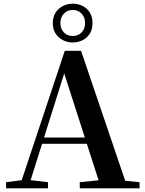

<svg xmlns="http://www.w3.org/2000/svg" viewBox="-20 -1020 786 1040"><path d="M374 -790Q330 -790 298 -818.5Q266 -847 266 -895Q266 -943 298 -971.5Q330 -1000 374 -1000Q419 -1000 450 -972Q481 -944 481 -895Q481 -846 450 -818Q419 -790 374 -790ZM374 -825Q404 -825 422.5 -845Q441 -865 441 -895Q441 -925 422.5 -945.5Q404 -966 374 -966Q344 -966 325.5 -945.5Q307 -925 307 -895Q307 -865 325.5 -845Q344 -825 374 -825ZM13 0V-33L113 -46H131L240 -33V0ZM83 0 331 -745H419L672 0H528L317 -656H337L334 -642L132 0ZM193 -241 201 -275H518L525 -241ZM412 0V-33L547 -47H597L736 -33V0Z"/></svg>

Font: Noto Serif KR ExtraLight
Style: Bold
Weight: 700
Version: Version 2.002-H1;hotconv 1.1.0;makeotfexe 2.6.0